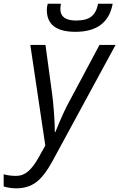

<svg xmlns="http://www.w3.org/2000/svg" viewBox="-116 -778 645 1038"><path d="M180.2 -64H183.1Q230.5 -181.2 263.2 -237.8L421.9 -535.2H508.8L168.9 90.8Q123.5 174.8 79.1 207.5Q34.7 240.2 -27.8 240.2Q-63 240.2 -96.2 230V164.1Q-65.4 172.9 -28.8 172.9Q7.8 172.9 36.1 148.4Q64.5 124 91.8 75.2L128.9 8.8L47.9 -535.2H129.9L166 -269Q170.9 -235.4 175.8 -169.9Q180.7 -104.5 180.2 -64ZM291.5 -606Q137.2 -606 137.2 -724.1Q137.2 -739.7 142.1 -757.8H213.4Q210.4 -741.2 210.4 -729Q210.4 -667 295.4 -667Q350.6 -667 377.9 -688.5Q405.3 -710 414.1 -757.8H493.2Q465.3 -606 291.5 -606Z"/></svg>

Font: OpenSans-Italic
Style: Italic
Weight: 400
Italic angle: -12°
Foundry: Ascender Corporation
Version: Version 1.10